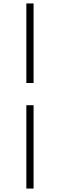

<svg xmlns="http://www.w3.org/2000/svg" viewBox="-20 -826 347 1115"><path d="M133 269V-215H175V269ZM175 -344H133V-806H175Z"/></svg>

Font: Noto Serif JP
Style: Regular
Weight: 200
Designer: Ryoko NISHIZUKA 西塚涼子 (kana & ideographs); Frank Grießhammer (Latin, Greek & Cyrillic); Wenlong ZHANG 张文龙 (bopomofo); San
Foundry: Adobe
Version: Version 2.001;hotconv 1.1.0;makeotfexe 2.6.0